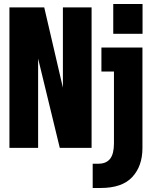

<svg xmlns="http://www.w3.org/2000/svg" viewBox="-20 -737 765 957"><path d="M544.5 -717H690.5V-568.5H544.5ZM27 0V-700H200.5L293.5 -300V-700H436.5V0H278L170 -445V0ZM442 200V79H470.5Q509.5 79 528.8 54.5Q548 30 548 -22.5V-380.5H485.5V-500H690V1Q690 90.5 639.5 145.2Q589 200 481.5 200Z"/></svg>

Font: Trispace SemiCondensed
Style: Bold
Weight: 700
Width: 4
Designer: Tyler Finck
Foundry: Etcetera Type Company
Version: Version 1.210; ttfautohint (v1.8.3)